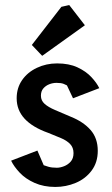

<svg xmlns="http://www.w3.org/2000/svg" viewBox="-20 -737 445 760"><path d="M199 3Q153 3 117 -13Q81 -29 58 -53.5Q35 -78 24 -101L128 -141L153 -83Q158 -81 171.5 -77Q185 -73 205 -73Q218 -73 233.5 -79Q249 -85 260 -97.5Q271 -110 271 -131Q271 -153 257.5 -167Q244 -181 221 -190.5Q198 -200 171 -211Q109 -233 77.5 -267Q46 -301 46 -348Q46 -389 67.5 -420Q89 -451 126 -468.5Q163 -486 206 -486Q253 -486 286.5 -470.5Q320 -455 341.5 -432Q363 -409 373 -388L269 -348L245 -399Q242 -401 232 -405Q222 -409 204 -409Q189 -409 175 -403.5Q161 -398 151.5 -387Q142 -376 142 -358Q142 -339 156.5 -326Q171 -313 198 -301.5Q225 -290 260 -275Q310 -255 338.5 -222.5Q367 -190 367 -140Q367 -94 342.5 -61.5Q318 -29 279.5 -13Q241 3 199 3ZM147 -516 106 -559 223 -710 254 -717 316 -637Z"/></svg>

Font: Kreon
Style: Regular
Weight: 400
Designer: Julia Petretta
Foundry: Julia Petretta and Eli Heuer
Version: Version 2.002